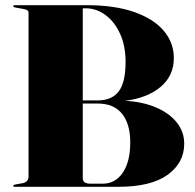

<svg xmlns="http://www.w3.org/2000/svg" viewBox="-20 -720 751 740"><path d="M690 -166Q690 -92.5 626 -46.2Q562 0 435 0H37Q31 0 31 -4Q31 -7.5 39 -9L67 -14Q90 -18.5 90 -40V-671Q90 -677 85.8 -680.2Q81.5 -683.5 67 -686L39 -691Q31 -692.5 31 -696Q31 -700 37 -700H314Q422 -700 497 -673.8Q572 -647.5 611 -601.5Q650 -555.5 650 -496Q650 -428.5 599.5 -385.5Q549 -342.5 462 -331.5Q529 -328 580.5 -306.2Q632 -284.5 661 -248.5Q690 -212.5 690 -166ZM310 -688H299V-333H356Q411.5 -333 437.8 -368Q464 -403 464 -481Q464 -544 442.5 -590.5Q421 -637 386 -662.5Q351 -688 310 -688ZM356 -321H299V-34Q299 -21.5 307 -16.8Q315 -12 329 -12H375Q424.5 -12 453.2 -54.5Q482 -97 482 -171Q482 -242.5 450.2 -281.8Q418.5 -321 356 -321Z"/></svg>

Font: Fraunces 144pt Black
Style: Regular
Weight: 900
Version: Version 1.000;[0bf87f6ff]